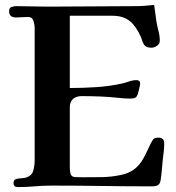

<svg xmlns="http://www.w3.org/2000/svg" viewBox="-20 -758 714 781"><path d="M648 -174Q648 -158 646 -140.5Q644 -123 642 -108Q640 -88 638.5 -68.5Q637 -49 634 -29Q632 -12 624 -6Q616 0 599 0Q500 0 394 -1.5Q288 -3 189 -3Q155 -3 121 0Q87 3 53 3Q35 3 35 -13Q35 -25 43 -28.5Q51 -32 62 -32.5Q73 -33 83 -35Q109 -42 115 -63Q121 -84 121 -106V-644Q121 -658 116 -673.5Q111 -689 93 -689Q81 -689 69 -688Q57 -687 45 -687Q17 -687 17 -712Q17 -726 26.5 -729.5Q36 -733 47 -733Q79 -733 111 -732Q143 -731 174 -731Q262 -731 353 -732Q444 -733 532 -733Q551 -733 569.5 -734.5Q588 -736 607 -738L616 -673Q619 -653 624.5 -632.5Q630 -612 630 -592Q630 -580 619 -572Q608 -564 596 -564Q583 -564 574.5 -568.5Q566 -573 561 -586Q547 -631 518.5 -662.5Q490 -694 437 -694H264V-400Q316 -400 370.5 -403.5Q425 -407 475 -418Q489 -421 504.5 -426.5Q520 -432 535 -432Q550 -432 550 -419Q550 -412 546.5 -398.5Q543 -385 541 -377Q537 -364 530.5 -360.5Q524 -357 510 -357Q486 -357 462 -360Q425 -364 387 -365.5Q349 -367 312 -367Q290 -367 277 -355.5Q264 -344 264 -322V-78Q264 -55 269 -46.5Q274 -38 286 -37.5Q298 -37 318 -37Q351 -37 393 -37.5Q435 -38 475 -47Q515 -56 539 -81Q556 -98 570 -126Q584 -154 594 -176Q600 -188 605 -193Q610 -198 625 -198Q648 -198 648 -174Z"/></svg>

Font: l_WÎãfOS
Style: ^8Ä
Weight: 700
Designer: LiuPeng
Version: Version 1.3